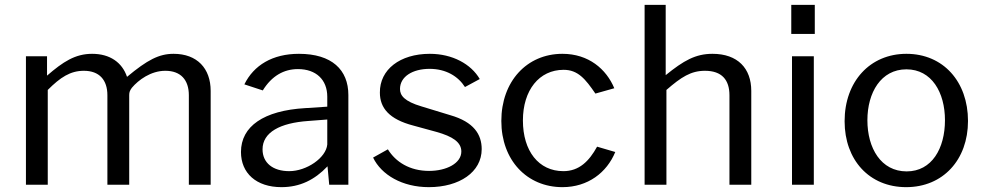

<svg xmlns="http://www.w3.org/2000/svg" viewBox="-20 -762 4052 792"><path d="M87 0H177V-391C229 -443 270 -470 326 -470C390 -470 423 -432 423 -369V0H513V-370C513 -382 516 -389 524 -400C551 -432 602 -470 662 -470C726 -470 759 -432 759 -369V0H849V-387C849 -480 793 -540 696 -540C636 -540 588 -515 504 -445C484 -504 434 -540 360 -540C290 -540 240 -507 174 -450V-530H87Z M1141 10C1217 10 1278 -20 1331 -76L1338 0H1417V-370C1417 -474 1349 -540 1213 -540C1104 -540 1027 -493 988 -414L1064 -389C1101 -449 1151 -477 1209 -477C1284 -477 1330 -433 1330 -363V-322L1239 -316C1068 -306 974 -241 974 -135C974 -48 1037 10 1141 10ZM1173 -56C1106 -56 1063 -90 1063 -146C1063 -216 1135 -255 1252 -263L1330 -269V-166C1325 -111 1245 -56 1173 -56Z M1749 10C1875 10 1967 -52 1967 -147C1967 -207 1935 -259 1837 -287L1719 -323C1648 -344 1630 -368 1630 -395C1630 -446 1682 -478 1752 -478C1820 -478 1870 -447 1898 -403L1959 -436C1923 -498 1846 -540 1753 -540C1630 -540 1546 -475 1547 -380C1547 -317 1585 -270 1685 -244L1780 -218C1848 -199 1883 -175 1883 -137C1883 -88 1821 -57 1750 -57C1670 -57 1612 -94 1580 -146L1519 -112C1553 -41 1639 10 1749 10Z M2300 -540C2153 -540 2048 -426 2048 -263C2048 -101 2154 10 2300 10C2405 10 2483 -50 2518 -135L2443 -157C2410 -97 2369 -56 2304 -56C2202 -56 2137 -139 2137 -265C2137 -390 2204 -474 2305 -474C2364 -474 2395 -436 2436 -376L2514 -398C2481 -477 2408 -540 2300 -540Z M2639 0H2729V-391C2790 -444 2830 -470 2888 -470C2958 -470 2989 -432 2989 -369V0H3079V-387C3079 -480 3023 -540 2919 -540C2849 -540 2800 -512 2726 -452V-742H2639Z M3341 -742H3244V-622H3341ZM3337 -530H3247V0H3337Z M3718 10C3870 10 3973 -103 3973 -263C3973 -425 3871 -540 3719 -540C3569 -540 3464 -426 3464 -262C3464 -102 3566 10 3718 10ZM3720 -55C3614 -55 3558 -151 3558 -266C3558 -380 3614 -476 3719 -476C3823 -476 3878 -381 3878 -266C3878 -150 3824 -55 3720 -55Z"/></svg>

Font: 18Franklin
Style: Regular
Weight: 400
Designer: Pablo Impallari, Rodrigo Fuenzalida (Modified by Dan O. Williams)
Version: Version 0.025;PS 000.025;hotconv 1.0.88;makeotf.lib2.5.64775